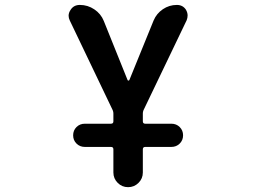

<svg xmlns="http://www.w3.org/2000/svg" viewBox="-20 -566 1040 783"><path d="M442.4 137.7V43Q442.4 33.2 432.6 33.2H326.2Q305.7 33.2 292 19.5Q278.3 5.9 278.3 -14.2Q278.3 -34.2 292 -47.9Q305.7 -61.5 326.2 -61.5H432.6Q442.4 -61.5 442.4 -71.3V-102.5Q442.4 -112.3 437.5 -121.1L264.6 -482.4Q259.8 -492.2 259.8 -502Q259.8 -513.7 267.6 -525.4Q280.3 -545.9 305.7 -545.9Q337.9 -545.9 364.7 -527.8Q391.6 -509.8 403.3 -480.5L500 -240.2Q501 -237.3 503.9 -237.3Q506.8 -237.3 507.8 -240.2L606.4 -482.4Q618.2 -510.7 644 -528.3Q669.9 -545.9 701.2 -545.9Q725.6 -545.9 738.3 -526.4Q745.1 -514.6 745.1 -502.9Q745.1 -493.2 741.2 -483.4L567.4 -121.1Q562.5 -112.3 562.5 -102.5V-71.3Q562.5 -61.5 572.3 -61.5H678.7Q699.2 -61.5 712.9 -47.9Q726.6 -34.2 726.6 -14.2Q726.6 5.9 712.9 19.5Q699.2 33.2 678.7 33.2H572.3Q562.5 33.2 562.5 43V137.7Q562.5 162.1 544.9 179.7Q527.3 197.3 502.4 197.3Q477.5 197.3 460 179.7Q442.4 162.1 442.4 137.7Z"/></svg>

Font: Rounded-X Mgen+ 1m medium
Style: Regular
Weight: 500
Designer: [Source Han Sans]
Ryoko NISHIZUKA  (kana & ideographs); Paul D. Hunt (Latin, Greek & Cyrillic); Wenlong ZHANG  (bopomofo
Version: Version 1.059.20150602